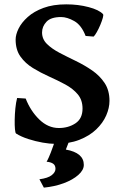

<svg xmlns="http://www.w3.org/2000/svg" viewBox="-20 -650 565 887"><path d="M412.6 -481 375.5 -483.9Q356 -534.2 323 -552.7Q290 -571.3 262.2 -571.3Q215.3 -571.3 194.8 -549.6Q174.3 -527.8 174.3 -500Q174.3 -469.2 196.8 -447Q219.2 -424.8 254.6 -406.2Q290 -387.7 330.1 -368.4Q370.1 -349.1 405.5 -324.7Q440.9 -300.3 463.4 -266.4Q485.8 -232.4 485.8 -184.1Q485.8 -151.4 470.7 -116.7Q455.6 -82 424.6 -52.2Q393.6 -22.5 346.2 -3.9Q298.8 14.6 234.4 14.6Q210.4 14.6 177 8.8Q143.6 2.9 110.4 -7.8Q77.1 -18.6 54.2 -33.2Q50.8 -35.2 49.1 -53Q47.4 -70.8 47.9 -96.7Q48.3 -122.6 51 -149.7Q53.7 -176.8 59.1 -197.3L98.6 -194.8Q121.1 -137.2 161.6 -97.9Q202.1 -58.6 252 -58.6Q295.9 -58.6 328.6 -80.3Q361.3 -102.1 361.3 -148.4Q361.3 -188 339.1 -214.4Q316.9 -240.7 281.5 -259.8Q246.1 -278.8 206.8 -296.4Q167.5 -314 132.1 -335.7Q96.7 -357.4 74.5 -388.7Q52.2 -419.9 52.2 -467.3Q52.2 -490.2 65.9 -518.1Q79.6 -545.9 108.2 -571.5Q136.7 -597.2 180.9 -613.5Q225.1 -629.9 286.1 -629.9Q341.3 -629.9 389.4 -617.2Q437.5 -604.5 455.6 -585Q459 -582 455.1 -567.9Q451.2 -553.7 443.6 -535.4Q436 -517.1 427.2 -501.7Q418.5 -486.3 412.6 -481ZM367.2 111.8Q367.2 135.7 341.8 158.2Q316.4 180.7 274.7 196.3Q232.9 211.9 182.6 216.8L162.1 178.2Q201.7 172.9 219 159.2Q236.3 145.5 236.3 129.9Q236.3 113.3 225.1 106Q213.9 98.6 195.3 97.2Q195.3 97.2 199.7 89.1Q204.1 81.1 214.6 54.9Q225.1 28.8 242.2 -25.4L309.6 -24.4L284.2 41Q367.2 55.7 367.2 111.8Z"/></svg>

Font: Gentium Book Plus
Style: Bold
Weight: 700
Designer: Victor Gaultney, Annie Olsen, Iska Routamaa, Becca Hirsbrunner
Foundry: SIL International
Version: Version 6.101